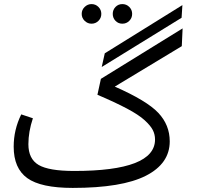

<svg xmlns="http://www.w3.org/2000/svg" viewBox="-20 -906 963 940"><path d="M428 -790Q409 -790 394.5 -804Q380 -818 380 -838Q380 -858 394.5 -872Q409 -886 428 -886Q448 -886 462 -872Q476 -858 476 -838Q476 -818 462 -804Q448 -790 428 -790ZM613 -804Q599 -790 579 -790Q559 -790 545.5 -804Q532 -818 532 -838Q532 -858 545.5 -872Q559 -886 579 -886Q599 -886 613 -872Q627 -858 627 -838Q627 -818 613 -804ZM873 -881 869 -819 478 -578 493 -645ZM874 -767 870 -680 542 -482Q699 -413 755 -353.5Q811 -294 811 -214Q811 -105 694 -45.5Q577 14 336 14Q180 14 113.5 -34Q47 -82 47 -188Q47 -271 84 -346L141 -327Q119 -261 119 -200Q119 -128 169 -98.5Q219 -69 343 -69Q739 -69 739 -223Q739 -248 728 -269.5Q717 -291 688 -317.5Q659 -344 601.5 -374.5Q544 -405 457 -442L474 -520Z"/></svg>

Font: FiraGO Book
Style: Regular
Weight: 350
Designer: bBox Type
Foundry: bBox Type GmbH
Version: Version 1.001;PS 001.001;hotconv 1.0.88;makeotf.lib2.5.64775